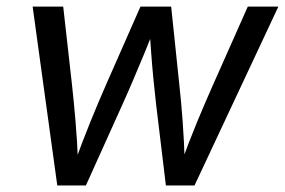

<svg xmlns="http://www.w3.org/2000/svg" viewBox="-20 -566 870 586"><path d="M154.8 0 79.6 -545.9H172.9L199.7 -307.6Q205.1 -258.8 210.4 -197.3Q215.8 -135.7 218.8 -57.1H203.6Q230.5 -131.8 255.6 -193.6Q280.8 -255.4 303.7 -307.6L408.7 -545.9H502.4L527.3 -307.6Q532.7 -258.8 537.4 -197.3Q542 -135.7 544.4 -57.1H528.8Q556.2 -132.3 581.5 -193.6Q606.9 -254.9 630.4 -307.6L736.3 -545.9H829.6L573.7 0H486.3L456.5 -247.1Q452.6 -281.7 448.7 -320.3Q444.8 -358.9 441.7 -401.1Q438.5 -443.4 435.5 -487.3H454.6Q437.5 -443.8 420.2 -402.1Q402.8 -360.4 386.2 -321.3Q369.6 -282.2 353.5 -246.6L242.2 0Z"/></svg>

Font: Adwaita Sans
Style: Italic
Weight: 400
Italic angle: -9.39999°
Designer: Rasmus Andersson
Foundry: rsms
Version: Version 4.001;git-9221beed3